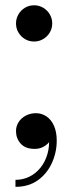

<svg xmlns="http://www.w3.org/2000/svg" viewBox="-20 -553 272 726"><path d="M109 -396Q90 -396 74.5 -405.2Q59 -414.5 49.8 -430Q40.5 -445.5 40.5 -464.5Q40.5 -483 49.8 -498.8Q59 -514.5 74.5 -523.8Q90 -533 109 -533Q127.5 -533 143.2 -523.8Q159 -514.5 168.2 -498.8Q177.5 -483 177.5 -464.5Q177.5 -445.5 168.2 -430Q159 -414.5 143.2 -405.2Q127.5 -396 109 -396ZM38.5 153.5V127Q67 127 91.2 115Q115.5 103 133 81.2Q150.5 59.5 159.2 30Q168 0.5 165 -35H173.5Q174 -26.5 166 -16Q158 -5.5 143.8 2.2Q129.5 10 111 10Q76 10 58.2 -10Q40.5 -30 40.5 -57.5Q40.5 -76 50.5 -91.5Q60.5 -107 77.8 -116Q95 -125 116 -125Q137.5 -125 155.5 -113Q173.5 -101 184 -77.8Q194.5 -54.5 194.5 -21Q194.5 23.5 176 63.8Q157.5 104 122.8 128.8Q88 153.5 38.5 153.5Z"/></svg>

Font: Bodoni Moda SC 9pt Medium
Style: Regular
Weight: 500
Designer: Owen Earl
Foundry: indestructible type
Version: Version 2.005